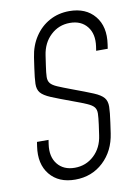

<svg xmlns="http://www.w3.org/2000/svg" viewBox="-87 -824 649 899"><g transform="rotate(-10 237.0 -375.0)"><path d="M197.5 16Q119 16 77.2 -35Q35.5 -86 48 -169L51 -189H106L103 -169Q94.5 -110.5 123 -74.8Q151.5 -39 205 -39Q258.5 -39 296.8 -74.8Q335 -110.5 343 -169L350 -218Q354.5 -251.5 355 -270.2Q355.5 -289 346.5 -300.5Q337.5 -312 314.2 -322.2Q291 -332.5 248 -348Q185 -371 151 -385.2Q117 -399.5 103.8 -415.2Q90.5 -431 91.2 -458Q92 -485 99 -533L106 -581Q114 -636.5 141.8 -678.2Q169.5 -720 211.8 -743Q254 -766 306 -766Q384.5 -766 426.5 -715.2Q468.5 -664.5 456 -581L453 -561H398L401 -581Q409.5 -639.5 381 -675.2Q352.5 -711 299 -711Q246 -711 207.8 -675.2Q169.5 -639.5 161 -581L154 -533Q149 -499.5 148.5 -480.8Q148 -462 157.2 -450.5Q166.5 -439 189.8 -429Q213 -419 256 -403Q318.5 -380 352.5 -365.8Q386.5 -351.5 399.8 -335.5Q413 -319.5 412.5 -292.8Q412 -266 405 -218L398 -169Q386 -86 331.2 -35Q276.5 16 197.5 16Z"/></g></svg>

Font: Mohave Light Light
Style: Italic
Weight: 300
Italic angle: -8°
Version: Version 2.003